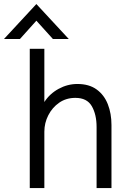

<svg xmlns="http://www.w3.org/2000/svg" viewBox="-63 -954 645 974"><path d="M502.5 0H427V-309.5Q427 -373 402.8 -415.2Q378.5 -457.5 319.5 -457.5Q272.5 -457.5 237.2 -433Q202 -408.5 182 -369.2Q162 -330 162 -286V0H88V-706.5H162V-436.5Q189 -478.5 234.2 -503.2Q279.5 -528 329.5 -528Q389 -528 427.2 -500.2Q465.5 -472.5 484 -425.2Q502.5 -378 502.5 -320ZM286 -756H205.5L121.5 -849L38 -756H-43L121.5 -933.5Z"/></svg>

Font: Acari Sans
Style: Regular
Weight: 400
Designer: Alfredo Marco Pradil and Stefan Peev (font) & Cristiano Sobral (main changes)
Foundry: Alfredo Marco Pradil and Stefan Peev (font) & Cristiano Sobral (main changes)
Version: Version 1.063; ttfautohint (v1.8.3)